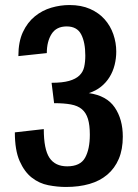

<svg xmlns="http://www.w3.org/2000/svg" viewBox="-20 -731 549 763"><path d="M247 -70Q299 -70 318 -104Q337 -138 337 -196Q337 -234 329.5 -258.5Q322 -283 305.5 -297Q289 -311 261.5 -316Q234 -321 195 -321L185 -402Q228 -402 254.5 -409.5Q281 -417 295.5 -431Q310 -445 314.5 -465Q319 -485 319 -510Q319 -563 302.5 -594.5Q286 -626 245 -626Q204 -626 185 -596Q166 -566 166 -520L53 -508Q53 -565 71 -603.5Q89 -642 118.5 -666Q148 -690 184 -700.5Q220 -711 256 -711Q303 -711 338 -695.5Q373 -680 396 -654Q419 -628 430.5 -594.5Q442 -561 442 -526Q442 -499 435.5 -473Q429 -447 415.5 -425Q402 -403 381.5 -386.5Q361 -370 333 -361Q404 -351 436 -304Q468 -257 468 -188Q468 -137 452 -99.5Q436 -62 406.5 -37Q377 -12 335.5 0Q294 12 242 12Q208 12 172 5Q136 -2 106.5 -25Q77 -48 58 -91Q39 -134 39 -205L154 -218Q154 -138 176.5 -104Q199 -70 247 -70Z"/></svg>

Font: CantoraOne
Style: Regular
Weight: 400
Designer: Pablo Impallari, Rodrigo Fuenzalida
Foundry: Pablo Impallari
Version: Version 1.001; ttfautohint (v0.8) -G 200 -r 50